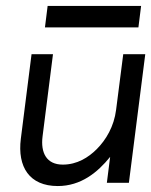

<svg xmlns="http://www.w3.org/2000/svg" viewBox="-20 -614 508 645"><path d="M454 -594H140L131 -522H445ZM86 -432 50 -148C38 -53 79 11 174 11C252 11 308 -35 350 -87L339 0H413L468 -432H394L370 -245C363 -189 336 -144 305 -113C277 -85 239 -61 191 -61C136 -61 116 -101 123 -156L158 -432Z"/></svg>

Font: Charger
Style: It
Weight: 400
Designer: Jasper
Foundry: Cannot Into Space Fonts
Version: Version 0.98